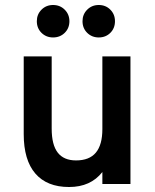

<svg xmlns="http://www.w3.org/2000/svg" viewBox="-20 -737 622 769"><path d="M256.5 12Q168 12 121.5 -42Q75 -96 75 -200V-511H187V-222Q187 -157 211.2 -125.8Q235.5 -94.5 284.5 -94.5Q338 -94.5 364 -125.8Q390 -157 390 -220V-511H502.5V0H390V-48Q366.5 -18 333.2 -3Q300 12 256.5 12ZM375.5 -587Q348 -587 329.2 -605.5Q310.5 -624 310.5 -652Q310.5 -679.5 329.2 -698.2Q348 -717 375.5 -717Q403.5 -717 422 -698.2Q440.5 -679.5 440.5 -652Q440.5 -624 422 -605.5Q403.5 -587 375.5 -587ZM192.5 -587Q165 -587 146.2 -605.5Q127.5 -624 127.5 -652Q127.5 -679.5 146.2 -698.2Q165 -717 192.5 -717Q220.5 -717 239.2 -698.2Q258 -679.5 258 -652Q258 -624 239.2 -605.5Q220.5 -587 192.5 -587Z"/></svg>

Font: Overpass SemiBold
Style: Regular
Weight: 600
Designer: Delve Withrington, Dave Bailey, Thomas Jockin
Foundry: Delve Fonts LLC
Version: Version 4.000